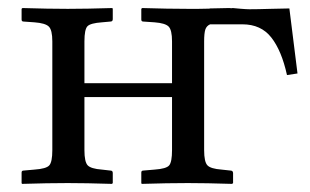

<svg xmlns="http://www.w3.org/2000/svg" viewBox="-20 -451 764 473"><path d="M497.1 -430.2 544.9 -431.2Q548.3 -431.2 550.3 -430.7Q551.8 -430.7 553.2 -431.2Q559.1 -430.7 573.2 -429.4Q587.4 -428.2 594.2 -428.2Q614.3 -428.2 646.2 -429.2Q678.2 -430.2 692.9 -430.2L712.9 -270L687 -266.1Q673.8 -326.2 648.4 -358.6Q623 -391.1 577.1 -391.1H497.6Q488.8 -387.2 485.8 -378.2Q482.9 -369.1 482.9 -349.1V-81.1Q482.9 -52.2 491 -43.7Q499 -35.2 525.9 -33.2L547.9 -30.8Q553.7 -30.8 554.2 -24.9V0L551.8 2Q487.8 0 442.9 0Q393.1 0 329.1 2L328.1 0V-25.9Q328.1 -30.8 333 -30.8L360.8 -33.2Q389.6 -35.2 396.7 -43.5Q403.8 -51.8 403.8 -81.1V-211.9H188V-81.1Q188 -52.2 196 -43.7Q204.1 -35.2 231 -33.2L252 -30.8Q257.8 -30.8 257.8 -24.9V0L255.9 2Q191.9 0 147 0Q98.1 0 34.2 2L33.2 0V-25.9Q33.2 -30.8 38.1 -30.8L64.9 -33.2Q93.8 -35.2 101.3 -43.5Q108.9 -51.8 108.9 -81.1V-349.1Q108.9 -377 100.3 -385.5Q91.8 -394 64.9 -396L38.1 -397.9Q33.2 -397.9 33.2 -402.8V-429.2L35.2 -431.2Q99.1 -429.2 147 -429.2Q192.9 -429.2 256.8 -431.2L257.8 -429.2V-403.8Q257.8 -397.9 252 -397.9L231 -396Q203.1 -394 195.6 -386.5Q188 -378.9 188 -349.1V-246.1H403.8V-349.1Q403.8 -377 395.5 -385.5Q387.2 -394 360.8 -396L333 -397.9Q328.1 -397.9 328.1 -402.8V-429.2L330.1 -431.2Q394 -429.2 442.9 -429.2Q455.6 -429.2 468.8 -429.2Q481.9 -429.2 495.6 -429.7Z"/></svg>

Font: Linux Libertine Capitals
Style: Small Caps
Weight: 400
Designer: Philipp H. Poll
Foundry: Philipp H. Poll
Version: Version 5.1.3